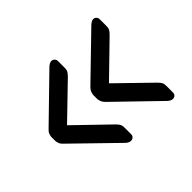

<svg xmlns="http://www.w3.org/2000/svg" viewBox="-112 -746 832 832"><g transform="rotate(-45 304.0 -329.5)"><path d="M531 -85Q526 -85 520.5 -87.5Q515 -90 509 -95L315 -283Q306 -292 303 -300Q300 -308 299 -316V-342Q300 -350 303 -358Q306 -366 315 -375L509 -563Q515 -568 520.5 -571Q526 -574 531 -574Q540 -574 545.5 -568Q551 -562 551 -553V-513Q551 -500 547 -492.5Q543 -485 533 -475L383 -329L533 -183Q543 -173 547 -165.5Q551 -158 551 -145V-105Q551 -96 545.5 -90.5Q540 -85 531 -85ZM274 -85Q269 -85 263.5 -87.5Q258 -90 252 -95L59 -283Q49 -292 46 -300Q43 -308 42 -316V-342Q43 -350 46 -358Q49 -366 59 -375L252 -563Q258 -568 263.5 -571Q269 -574 274 -574Q283 -574 289 -568Q295 -562 295 -553V-513Q295 -500 291 -492.5Q287 -485 277 -475L126 -329L277 -183Q287 -173 291 -165.5Q295 -158 295 -145V-105Q295 -96 289 -90.5Q283 -85 274 -85Z"/></g></svg>

Font: DVN-Rubik
Style: Regular
Weight: 400
Designer: Hubert and Fischer
Foundry: Hubert & Fischer
Version: Version 2.102